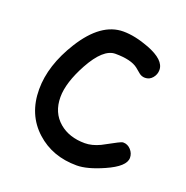

<svg xmlns="http://www.w3.org/2000/svg" viewBox="-104 -616 722 744"><g transform="rotate(20 257.0 -244.0)"><path d="M288.6 30.8Q188.5 30.8 121.6 -29.8Q51.3 -93.3 51.3 -197.3Q51.3 -296.4 117.2 -401.9Q190.4 -519 282.2 -519Q330.1 -519 389.2 -496.6Q463.9 -467.8 463.9 -426.3Q463.9 -407.7 451.7 -393.3Q439.5 -378.9 421.4 -378.9Q407.2 -378.9 396.7 -387.5Q386.2 -396 376.5 -404.3Q347.7 -427.2 282.2 -427.2Q232.4 -427.2 183.6 -338.4Q139.2 -256.8 139.2 -197.3Q139.2 -132.8 183.1 -95.7Q224.1 -61 288.6 -61Q317.9 -61 351.1 -76.7L407.7 -106.9Q422.4 -114.7 428.7 -114.7Q446.8 -114.7 460 -100.3Q473.1 -85.9 473.1 -67.4Q473.1 -31.7 397.9 1.5Q332 30.8 288.6 30.8Z"/></g></svg>

Font: Candra Sangkala
Style: Regular
Weight: 400
Designer: R.S. Wihananto
Foundry: R.S. Wihananto
Version: Version 2.0.1